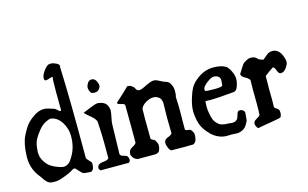

<svg xmlns="http://www.w3.org/2000/svg" viewBox="-92 -1019 2036 1270"><g transform="rotate(-15 925.5 -384.0)"><path d="M308.6 -456.1Q307.6 -483.4 307.6 -574.7Q307.6 -666 311.5 -677.7Q311.5 -680.7 308.1 -680.7Q304.7 -680.7 288.1 -674.8Q271.5 -668.9 262.7 -668.9Q252 -668.9 252 -686.5Q252 -704.1 268.6 -728.5Q285.2 -752.9 301.8 -763.7Q306.6 -767.6 322.3 -767.6Q337.9 -767.6 357.9 -757.8Q377.9 -748 377.9 -736.3Q377.9 -734.4 376 -730.5Q384.8 -525.4 384.8 -145.5V-105.5Q384.8 -98.6 400.9 -82.5Q417 -66.4 417 -60.5V-55.7Q417 -16.6 397.5 -7.8Q395.5 -6.8 389.6 -6.8L357.4 -9.8H353.5Q338.9 -9.8 319.3 -33.7Q299.8 -57.6 292.5 -57.6Q285.2 -57.6 272.5 -48.3Q259.8 -39.1 216.8 -22.5Q173.8 -5.9 151.4 -5.9Q128.9 -5.9 119.1 -7.8Q99.6 -10.7 78.1 -41L62.5 -63.5Q9.8 -127 9.8 -204.1V-215.8Q12.7 -302.7 36.1 -350.6Q59.6 -398.4 79.1 -421.4Q98.6 -444.3 131.3 -466.3Q164.1 -488.3 197.3 -489.3H201.2Q219.7 -489.3 267.6 -472.7Q274.4 -470.7 286.6 -459Q298.8 -447.3 303.2 -447.3Q307.6 -447.3 308.6 -456.1ZM234.4 -415Q230.5 -416 223.1 -416Q215.8 -416 190.9 -403.8Q166 -391.6 143.1 -363.3Q120.1 -335 107.4 -311.5Q94.7 -288.1 91.3 -259.8Q87.9 -231.4 87.9 -223.6Q87.9 -188.5 105.5 -160.6Q123 -132.8 142.1 -119.6Q161.1 -106.4 188.5 -96.2Q215.8 -85.9 226.1 -85.9Q236.3 -85.9 243.2 -87.9Q250 -89.8 253.4 -91.8Q256.8 -93.8 260.3 -96.2Q263.7 -98.6 266.1 -100.1Q268.6 -101.6 271.5 -105Q274.4 -108.4 275.9 -109.9Q277.3 -111.3 280.3 -116.2Q283.2 -121.1 284.2 -122.1Q285.2 -123 288.6 -128.9Q292 -134.8 293 -135.7Q328.1 -192.4 328.1 -269.5Q328.1 -320.3 301.8 -363.3Q275.4 -406.2 234.4 -415Z M523.4 -573.2Q534.2 -596.7 554.7 -596.7Q575.2 -596.7 585.4 -577.6Q595.7 -558.6 595.7 -545.9Q595.7 -533.2 585 -520Q574.2 -506.8 551.3 -506.8Q528.3 -506.8 523.4 -523.4Q516.6 -537.1 516.6 -549.3Q516.6 -561.5 523.4 -573.2ZM611.3 -271.5 606.4 -70.3Q611.3 -57.6 631.8 -53.2Q652.3 -48.8 657.2 -39.1Q662.1 -29.3 662.1 -19Q662.1 -8.8 652.3 0H458Q448.2 -8.8 448.2 -17.6Q448.2 -46.9 490.2 -49.8Q519.5 -51.8 528.3 -64.5V-168Q528.3 -222.7 522.5 -318.4Q513.7 -339.8 488.3 -359.9Q462.9 -379.9 448.2 -396.5Q472.7 -407.2 490.2 -414.1L525.4 -427.7Q544.9 -434.6 555.7 -434.6Q599.6 -428.7 612.3 -407.2Q625 -385.7 625 -368.2Q625 -350.6 618.2 -320.3Q611.3 -290 611.3 -271.5Z M830.1 -262.7 831.1 -116.2Q835 -110.4 845.2 -106Q855.5 -101.6 859.4 -96.7Q873 -74.2 873 -62Q873 -49.8 868.7 -35.2Q864.3 -20.5 857.4 -16.1Q850.6 -11.7 838.9 -8.8H714.8Q695.3 -14.6 685.1 -28.8Q674.8 -43 674.8 -52.7Q674.8 -80.1 698.7 -92.8Q722.7 -105.5 728.5 -116.2V-227.5Q728.5 -297.9 727.5 -376Q721.7 -385.7 700.7 -389.2Q679.7 -392.6 677.7 -403.3Q737.3 -457 772.5 -492.2Q781.2 -492.2 786.1 -490.7Q791 -489.3 793 -488.8Q794.9 -488.3 797.9 -486.3Q800.8 -484.4 801.8 -483.4Q807.6 -477.5 812 -475.1Q816.4 -472.7 821.3 -460.9Q828.1 -446.3 843.3 -446.3Q858.4 -446.3 879.4 -457.5Q900.4 -468.8 906.7 -470.7Q913.1 -472.7 920.9 -476.6Q937.5 -483.4 948.7 -483.4Q960 -483.4 968.3 -480.5Q976.6 -477.5 989.7 -470.2Q1002.9 -462.9 1007.8 -460.9Q1012.7 -459 1023.4 -455.1Q1043 -449.2 1051.8 -437.5Q1069.3 -412.1 1069.3 -382.3Q1069.3 -352.5 1064.5 -340.8Q1067.4 -280.3 1067.4 -243.2L1066.4 -147.5V-116.2Q1070.3 -109.4 1085.4 -108.4Q1100.6 -107.4 1105.5 -101.6Q1121.1 -83 1121.1 -66.4Q1121.1 -49.8 1116.7 -32.7Q1112.3 -15.6 1094.7 -6.8Q1072.3 -5.9 1037.6 -5.9Q1002.9 -5.9 944.3 -6.8Q933.6 -11.7 925.8 -32.2Q918 -52.7 918 -61.5Q918 -70.3 922.9 -80.1Q927.7 -89.8 948.7 -97.7Q969.7 -105.5 974.6 -116.2L972.7 -221.7Q972.7 -252 974.6 -324.2Q971.7 -346.7 962.9 -357.4Q948.2 -373 925.8 -376H918Q894.5 -376 867.7 -360.4Q840.8 -344.7 831.1 -322.3Q830.1 -299.8 830.1 -262.7Z M1380.9 -335 1383.8 -369.1Q1383.8 -386.7 1371.1 -396.5Q1357.4 -405.3 1341.8 -405.3Q1326.2 -405.3 1304.7 -390.6Q1259.8 -360.4 1259.8 -337.9Q1259.8 -334 1262.7 -329.1Q1267.6 -324.2 1323.2 -324.2Q1378.9 -324.2 1380.9 -335ZM1393.6 -2.9 1357.4 -4.9Q1344.7 -3.9 1325.2 -3.9Q1269.5 -3.9 1222.7 -45.9Q1171.9 -95.7 1160.2 -146.5Q1150.4 -184.6 1150.4 -219.2Q1150.4 -253.9 1163.1 -298.3Q1175.8 -342.8 1191.4 -371.1Q1207 -399.4 1239.3 -423.8Q1293 -464.8 1351.6 -464.8Q1410.2 -464.8 1438.5 -445.3Q1452.1 -436.5 1466.8 -407.2Q1481.4 -377.9 1481.4 -353.5Q1481.4 -329.1 1471.2 -301.3Q1460.9 -273.4 1442.4 -272.5Q1324.2 -261.7 1285.6 -261.7Q1247.1 -261.7 1246.1 -262.7Q1244.1 -243.2 1244.1 -225.6Q1244.1 -208 1248.5 -180.7Q1252.9 -153.3 1260.7 -134.3Q1268.6 -115.2 1288.1 -98.6Q1297.9 -88.9 1308.1 -86.9Q1318.4 -85 1325.2 -83Q1332 -81.1 1348.6 -81.1L1380.9 -78.1Q1397.5 -78.1 1407.2 -85Q1417 -91.8 1419.9 -97.7Q1422.9 -103.5 1425.8 -114.3Q1428.7 -125 1430.7 -129.9Q1435.5 -145.5 1449.2 -145.5Q1462.9 -145.5 1472.2 -137.7Q1481.4 -129.9 1481.4 -119.1V-118.2Q1478.5 -76.2 1477.1 -69.8Q1475.6 -63.5 1463.4 -42.5Q1451.2 -21.5 1431.2 -12.2Q1411.1 -2.9 1393.6 -2.9Z M1674.8 -162.1 1673.8 -107.4Q1676.8 -99.6 1691.4 -91.8Q1706.1 -84 1706.1 -62Q1706.1 -40 1696.3 -29.3Q1674.8 -23.4 1620.1 -14.6Q1565.4 -5.9 1540 0Q1530.3 -3.9 1524.4 -19.5Q1518.6 -35.2 1523.9 -45.4Q1529.3 -55.7 1545.9 -64Q1562.5 -72.3 1568.4 -83Q1570.3 -111.3 1570.3 -156.2L1569.3 -254.9Q1569.3 -294.9 1570.3 -320.3Q1564.5 -333 1539.6 -346.2Q1514.6 -359.4 1514.6 -376Q1519.5 -382.8 1528.8 -398.9Q1538.1 -415 1541 -418L1549.8 -431.6Q1556.6 -440.4 1561.5 -443.4L1574.2 -451.2Q1593.8 -462.9 1610.4 -462.9Q1627 -462.9 1642.6 -454.1Q1656.2 -441.4 1659.2 -439Q1662.1 -436.5 1668.5 -435.1Q1674.8 -433.6 1686.5 -427.7Q1696.3 -433.6 1715.3 -451.2Q1734.4 -468.8 1758.8 -468.8H1762.7Q1811.5 -464.8 1829.1 -396.5Q1832 -385.7 1832 -373Q1832 -360.4 1815.4 -336.4Q1798.8 -312.5 1778.3 -312.5H1773.4Q1760.7 -315.4 1753.4 -337.9Q1746.1 -360.4 1734.4 -363.3Q1702.1 -341.8 1674.8 -320.3Q1673.8 -273.4 1673.8 -226.6Z"/></g></svg>

Font: Essays1743
Style: Medium
Weight: 500
Designer: Based on the typeface in a 1743 English translation of the essays of Montaigne.  PostScript/TrueType font designed by Jo
Version: Version 002.100